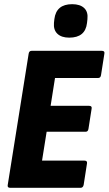

<svg xmlns="http://www.w3.org/2000/svg" viewBox="-20 -898 520 918"><path d="M29 0Q14 0 17 -14L117 -641Q119 -655 131 -655H467Q482 -655 479 -641L463 -539Q461 -525 449 -525H243L222 -392H406Q421 -392 418 -378L403 -282Q401 -268 389 -268H203L181 -130H384Q398 -130 396 -117L380 -14Q377 0 365 0ZM311 -718Q274 -718 254.5 -736.5Q235 -755 238 -789L240 -807Q249 -878 325 -878Q363 -878 382.5 -859.5Q402 -841 398 -806L396 -788Q388 -718 311 -718Z"/></svg>

Font: Sofia Sans Condensed Black
Style: Italic
Weight: 900
Italic angle: -9°
Version: Version 4.100